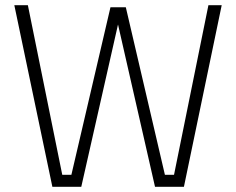

<svg xmlns="http://www.w3.org/2000/svg" viewBox="-20 -717 907 737"><path d="M35 -697H87L219 -46H254L404 -689H463L613 -46H648L780 -697H831L686 0H575L433 -623L292 0H181Z"/></svg>

Font: Cairo Light
Style: Regular
Weight: 300
Designer: Mohamed Gaber, the designers of Titillium
Foundry: Kief Type Foundry
Version: Version 2.009; ttfautohint (v1.5.33-1714) -l 8 -r 50 -G 200 